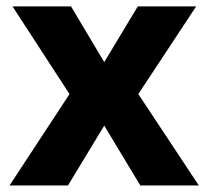

<svg xmlns="http://www.w3.org/2000/svg" viewBox="-20 -567 637 587"><path d="M192.5 -279.4 18.2 -547.5H197.1L298.7 -377.1L401.3 -547.5H579.8L402.9 -279.4L587.8 0H409L298.7 -183L187.8 0H9.2Z"/></svg>

Font: Noto Sans Oriya
Style: Regular
Weight: 400
Designer: Amélie Bonet and Sol Matas
Foundry: Google LLC
Version: Version 2.006